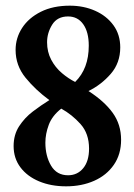

<svg xmlns="http://www.w3.org/2000/svg" viewBox="-20 -642 474 677"><path d="M213 15Q160 15 118 -2.5Q76 -20 52 -52Q28 -84 28 -127Q28 -167 47.5 -197Q67 -227 96 -249Q125 -271 154 -289Q105 -325 70 -368Q35 -411 35 -466Q35 -508 58 -543.5Q81 -579 124 -600.5Q167 -622 226 -622Q275 -622 315.5 -604Q356 -586 380 -553Q404 -520 404 -475Q404 -420 370.5 -381.5Q337 -343 292 -321Q348 -285 377.5 -244Q407 -203 407 -149Q407 -98 381.5 -61Q356 -24 312 -4.5Q268 15 213 15ZM245 -353Q293 -400 293 -481Q293 -529 273.5 -556.5Q254 -584 220 -584Q182 -584 164 -555Q146 -526 146 -493Q146 -459 160.5 -431.5Q175 -404 198 -384.5Q221 -365 245 -353ZM220 -24Q253 -24 273.5 -49Q294 -74 294 -118Q294 -171 264 -204.5Q234 -238 196 -259Q164 -234 152 -202Q140 -170 140 -139Q140 -92 160 -58Q180 -24 220 -24Z"/></svg>

Font: Junicode SmExp
Style: Bold
Weight: 700
Width: 6
Designer: Peter S. Baker
Version: Version 2.205; ttfautohint (v1.8.4)